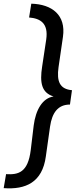

<svg xmlns="http://www.w3.org/2000/svg" viewBox="-60 -830 451 1043"><path d="M282 -630C299 -748 223 -807 110 -810L98 -735C159 -730 204 -704 191 -615L169 -469C155 -380 166 -326 231 -306C171 -297 134 -234 123 -148L107 -15C92 108 39 120 -27 116L-40 192C79 201 170 161 189 20L212 -143C223 -218 255 -262 320 -262L331 -340C265 -346 247 -387 258 -465Z"/></svg>

Font: Smiley Sans Oblique
Style: Regular
Weight: 400
Italic angle: -8°
Designer: oooooohmygosh, Nagisa Chen, Janine Sui, Heda Shi, Jian Li
Foundry: atelierAnchor
Version: Version 2.0.1